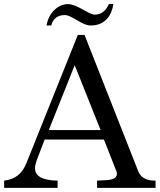

<svg xmlns="http://www.w3.org/2000/svg" viewBox="-28 -913 776 933"><path d="M-7.8 -35.2V0H252V-35.2C214.8 -36.1 142.1 -41 142.1 -95.2C142.1 -107.9 145 -119.1 149.9 -132.8L189 -234.9H477.1L539.1 -77.1C539.1 -77.1 540 -69.8 540 -67.9C540 -45.9 514.2 -40 497.1 -38.1C488.8 -38.1 453.1 -35.2 443.8 -35.2V0H728V-35.2C690.9 -35.2 659.2 -43.9 644 -80.1L382.8 -743.2H350.1L101.1 -122.1C80.1 -69.8 47.9 -42 -7.8 -35.2ZM335 -596.2 460.9 -280.8H209ZM198.2 -789.1C199.2 -789.1 220.2 -789.1 221.2 -789.1C229 -823.2 253.9 -839.8 287.1 -839.8C321.8 -839.8 369.1 -789.1 413.1 -789.1C482.9 -789.1 515.1 -838.9 522.9 -893.1H501C486.8 -861.8 466.8 -841.8 431.2 -841.8C403.8 -841.8 347.2 -893.1 301.8 -893.1C254.9 -893.1 208 -851.1 198.2 -789.1Z"/></svg>

Font: MusGlyphs-Text
Style: Regular
Weight: 400
Version: Version 2.1.1